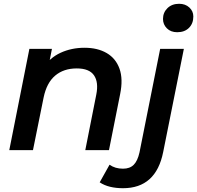

<svg xmlns="http://www.w3.org/2000/svg" viewBox="-20 -792 1040 1013"><path d="M426 -540Q495 -540 543 -512Q591 -484 610.5 -429.5Q630 -375 614 -296L555 0H430L488 -293Q501 -358 476 -394.5Q451 -431 385 -431Q316 -431 271 -393Q226 -355 210 -277L154 0H29L135 -534H254L224 -382L204 -430Q242 -487 299.5 -513.5Q357 -540 426 -540ZM629 201Q592 201 561 193.5Q530 186 506 170L558 77Q587 98 629 98Q665 98 685.5 77.5Q706 57 716 12L825 -534H950L841 10Q803 201 629 201ZM915 -622Q881 -622 860.5 -642.5Q840 -663 840 -692Q840 -726 863.5 -749Q887 -772 925 -772Q958 -772 979 -752.5Q1000 -733 1000 -705Q1000 -668 977 -645Q954 -622 915 -622Z"/></svg>

Font: MOST Montserrat SemiBold
Style: Italic
Weight: 600
Italic angle: -11.3°
Designer: Julieta Ulanovsky
Foundry: Julieta Ulanovsky
Version: Version 8.000;March 11, 2024;FontCreator 15.0.0.2926 64-bit